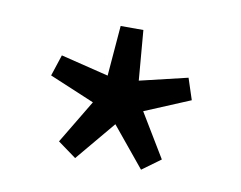

<svg xmlns="http://www.w3.org/2000/svg" viewBox="-45 -769 509 406"><g transform="rotate(10 209.0 -566.0)"><path d="M138.1 -420.2 98.4 -449.1 154.6 -542.8 57.8 -583.5 72.8 -629.2 175.5 -603.9 184.4 -712H233.2L242.2 -604.8L344.8 -629.2L359.8 -583.5L262.6 -542.8L319.2 -449.1L279.6 -420.2L209.5 -505.5Z"/></g></svg>

Font: Source Sans 3 Variable
Style: Regular
Weight: 200
Designer: Paul D. Hunt
Foundry: Adobe Systems Incorporated
Version: Version 3.026